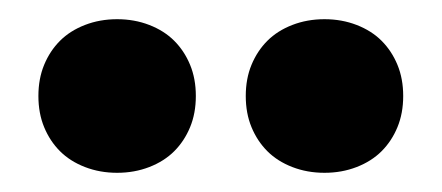

<svg xmlns="http://www.w3.org/2000/svg" viewBox="-20 -760 460 200"><path d="M102 -580Q84 -580 68.5 -586Q53 -592 42.5 -602.5Q32 -613 26 -627.5Q20 -642 20 -660Q20 -678 26 -692.5Q32 -707 42.5 -717.5Q53 -728 68.5 -734Q84 -740 102 -740Q120 -740 135.5 -734Q151 -728 161.5 -717.5Q172 -707 178 -692.5Q184 -678 184 -660Q184 -642 178 -627.5Q172 -613 161.5 -602.5Q151 -592 135.5 -586Q120 -580 102 -580ZM318 -580Q300 -580 284.5 -586Q269 -592 258.5 -602.5Q248 -613 242 -627.5Q236 -642 236 -660Q236 -678 242 -692.5Q248 -707 258.5 -717.5Q269 -728 284.5 -734Q300 -740 318 -740Q336 -740 351.5 -734Q367 -728 377.5 -717.5Q388 -707 394 -692.5Q400 -678 400 -660Q400 -642 394 -627.5Q388 -613 377.5 -602.5Q367 -592 351.5 -586Q336 -580 318 -580Z"/></svg>

Font: Golos Text VF
Style: Regular
Weight: 400
Designer: A.Korolkova, Vitaly Kuzmin
Foundry: ParaType Ltd
Version: Version 2.003